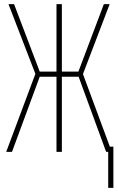

<svg xmlns="http://www.w3.org/2000/svg" viewBox="-20 -734 570 928"><path d="M10 0 151 -377 21 -714H48L172 -388H253V-714H279V-388H359L482 -714H510L381 -376L511 -25H528V174H503V0H493L360 -363H279V0H253V-363H172L38 0Z"/></svg>

Font: Noto Sans Mono Condensed Thin
Style: Regular
Weight: 100
Width: 3
Designer: Monotype Design Team
Foundry: Monotype Imaging Inc.
Version: Version 2.014; ttfautohint (v1.8.4.7-5d5b)